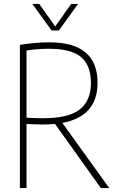

<svg xmlns="http://www.w3.org/2000/svg" viewBox="-20 -964 601 984"><path d="M82 0V-734Q116 -739.5 152.5 -743.2Q189 -747 234 -747Q480 -747 480 -539Q480 -368 299.5 -334L540 0H497L262 -329Q234 -326 203 -326Q174 -326 154 -326.8Q134 -327.5 116 -329V0ZM200 -358Q330 -358 388 -402.5Q446 -447 446 -539Q446 -627.5 396.2 -670.8Q346.5 -714 231 -714Q198 -714 171.2 -711.8Q144.5 -709.5 116 -705V-361Q141.5 -359.5 160 -358.8Q178.5 -358 200 -358ZM244 -808 146 -944H181L263 -828.5L345 -944H380L282 -808Z"/></svg>

Font: Encode Sans Condensed Thin
Style: Regular
Weight: 100
Width: 3
Designer: Multiple Designers
Foundry: Impallari Type
Version: Version 3.000; ttfautohint (v1.8.3) -l 8 -r 50 -G 200 -x 14 